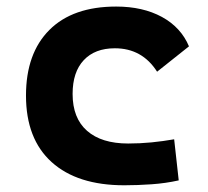

<svg xmlns="http://www.w3.org/2000/svg" viewBox="-20 -547 626 577"><path d="M353.5 9.8Q212.4 9.8 135.3 -59.8Q58.1 -129.4 58.1 -259.8Q58.1 -386.7 128.4 -457Q198.7 -527.3 329.1 -527.3Q409.2 -527.3 466.6 -496.1Q523.9 -464.8 547.9 -407.7L452.1 -331.5Q407.2 -401.9 325.2 -401.9Q265.1 -401.9 231.7 -366.2Q198.2 -330.6 198.2 -264.6Q198.2 -191.9 241.7 -153.8Q285.2 -115.7 365.2 -115.7Q400.4 -115.7 435.3 -119.1Q470.2 -122.6 503.4 -128.4L517.1 -4.9Q477.5 3.9 435.5 6.8Q393.6 9.8 353.5 9.8Z"/></svg>

Font: Caskaydia Cove
Style: Bold
Weight: 700
Monospace: yes
Designer: Aaron Bell
Foundry: Saja Typeworks
Version: Version 4.300; ttfautohint (v1.8.3)